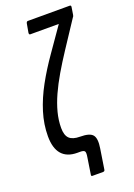

<svg xmlns="http://www.w3.org/2000/svg" viewBox="-154 -742 648 931"><g transform="rotate(-20 169.5 -276.5)"><path d="M154 130Q147 130 149 121L162 37Q166 14 161.5 7Q157 0 138 0H124Q71 0 44 -31Q17 -62 17 -124Q17 -185 36 -246.5Q55 -308 89 -370Q123 -432 168 -496L253 -618H106Q99 -618 100 -628L108 -673Q110 -683 117 -683H333Q341 -683 339 -673L333 -635Q332 -631 331 -628.5Q330 -626 327 -623L238 -488Q205 -438 178 -392Q151 -346 131.5 -303Q112 -260 101.5 -219.5Q91 -179 91 -140Q91 -102 108 -85.5Q125 -69 163 -69Q213 -69 228 -50Q243 -31 235 18L219 121Q218 130 209 130Z"/></g></svg>

Font: Sofia Sans Extra Condensed Medium
Style: Italic
Weight: 500
Italic angle: -9°
Version: Version 4.100